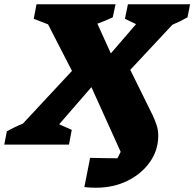

<svg xmlns="http://www.w3.org/2000/svg" viewBox="-76 -677 910 899"><path d="M-56 0 -44 -62Q-7 -83 31 -98L261 -345L149 -563L82 -589L95 -657H465L452 -596Q416 -579 380 -566L443 -427L561 -564L509 -589L523 -657H814L802 -596Q765 -575 731 -561L534 -350L638 -139Q650 -114 657.5 -90.5Q665 -67 665 -42Q665 26 626 81.5Q587 137 521 169.5Q455 202 374 202Q347 202 319 199L346 62Q410 64 474 64Q482 49 489 34L352 -269L201 -95L260 -69L247 0Z"/></svg>

Font: Piazzolla SC ExtraBold
Style: Italic
Weight: 800
Italic angle: -11.3°
Designer: Juan Pablo del Peral
Foundry: Huerta Tipografica
Version: Version 1.330